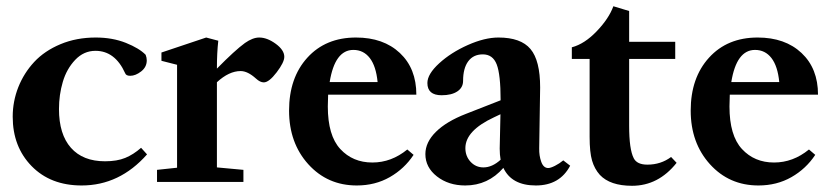

<svg xmlns="http://www.w3.org/2000/svg" viewBox="-20 -580 2634 612"><path d="M240.2 11.2Q141.1 11.2 80.8 -50.5Q20.5 -112.3 20.5 -208Q20.5 -256.8 38.3 -302Q56.2 -347.2 89.1 -382.6Q122.1 -418 172.9 -439.2Q223.6 -460.4 285.2 -460.4Q338.4 -460.4 381.1 -443.4Q423.8 -426.3 444.3 -405.3Q447.8 -396 447.8 -387.7Q447.8 -366.2 429.9 -352.3Q412.1 -338.4 395 -338.4Q381.8 -338.4 378.9 -346.7Q346.7 -418 284.2 -418Q247.1 -418 219.7 -389.2Q192.4 -360.4 180.2 -319.1Q168 -277.8 168 -232.4Q168 -151.9 206.1 -108.9Q244.1 -65.9 314.9 -65.9Q353 -65.9 379.2 -76.7Q405.3 -87.4 429.7 -108.9L448.7 -87.9Q361.3 11.2 240.2 11.2Z M480.5 0V-38.6L544.4 -45.4V-373.5L494.6 -386.2V-412.6L637.2 -460.4L675.8 -450.2Q671.4 -411.6 671.4 -362.3V-361.3Q729 -419.9 760.7 -442.9Q785.6 -460.4 806.2 -460.4Q831.5 -460.4 858.9 -440.4Q886.2 -420.4 886.2 -398.9Q886.2 -381.3 861.8 -349.4Q837.4 -317.4 820.8 -317.4Q809.1 -317.4 795.9 -329.6Q769.5 -353.5 747.1 -353.5Q710 -353.5 671.4 -317.9V-46.4L755.9 -38.6V0Z M1117.2 11.2Q1023.9 11.2 962.6 -56.6Q901.4 -124.5 901.4 -227.5Q901.4 -332 959.7 -396.2Q1018.1 -460.4 1114.7 -460.4Q1202.1 -460.4 1254.6 -411.1Q1307.1 -361.8 1307.1 -278.3H1025.9Q1024.9 -252.9 1024.9 -240.7Q1024.9 -147.9 1064.7 -105Q1104.5 -62 1167 -62Q1227.5 -62 1278.3 -103.5L1298.3 -86.4Q1269 -42 1222.4 -15.4Q1175.8 11.2 1117.2 11.2ZM1106.4 -420.9Q1047.4 -420.9 1030.8 -318.4H1183.6Q1178.7 -369.1 1158.7 -395Q1138.7 -420.9 1106.4 -420.9Z M1462.9 11.2Q1409.7 11.2 1372.8 -17.6Q1335.9 -46.4 1335.9 -88.9Q1335.9 -126.5 1369.4 -159.7Q1402.8 -192.9 1465.8 -217.3L1575.7 -260.3V-260.7Q1575.7 -342.8 1563.2 -374.8Q1550.8 -406.7 1519 -406.7Q1488.8 -406.7 1472.4 -384.5Q1456.1 -362.3 1456.1 -322.3Q1456.1 -300.8 1437.7 -288.6Q1419.4 -276.4 1387.7 -276.4Q1342.3 -276.4 1342.3 -315.4Q1342.3 -343.8 1379.9 -378.2Q1417.5 -412.6 1471.2 -436.5Q1524.9 -460.4 1568.8 -460.4Q1640.1 -460.4 1670.9 -423.8Q1701.7 -387.2 1701.7 -301.3Q1701.7 -299.3 1698.7 -107.4Q1698.2 -83.5 1705.3 -64Q1712.4 -44.4 1727.5 -44.4Q1734.9 -44.4 1749 -51.5Q1763.2 -58.6 1775.4 -68.8L1797.4 -51.8Q1764.2 11.2 1688 11.2Q1610.8 11.2 1584.5 -44.9Q1535.6 11.2 1462.9 11.2ZM1463.4 -107.9Q1463.4 -82 1480 -64.2Q1496.6 -46.4 1521 -46.4Q1548.8 -46.4 1575.7 -70.8Q1572.8 -86.9 1572.8 -106.4Q1574.7 -180.2 1575.2 -215.8L1554.7 -206.1Q1463.4 -163.6 1463.4 -107.9Z M1994.6 12.2Q1924.8 12.2 1892.1 -22.5Q1875 -41.5 1867.2 -68.1Q1859.4 -94.7 1859.4 -143.6V-392.1H1802.7V-429.2Q1843.3 -439.9 1882.1 -480.5Q1920.9 -521 1935.1 -560.1L1985.4 -544.9V-446.8H2132.3V-392.1H1985.4V-179.2Q1985.4 -104 2000 -75.7Q2010.3 -55.2 2043.5 -55.2Q2086.4 -55.2 2119.1 -79.6L2136.7 -61Q2078.6 12.2 1994.6 12.2Z M2397.5 11.2Q2304.2 11.2 2242.9 -56.6Q2181.6 -124.5 2181.6 -227.5Q2181.6 -332 2240 -396.2Q2298.3 -460.4 2395 -460.4Q2482.4 -460.4 2534.9 -411.1Q2587.4 -361.8 2587.4 -278.3H2306.2Q2305.2 -252.9 2305.2 -240.7Q2305.2 -147.9 2345 -105Q2384.8 -62 2447.3 -62Q2507.8 -62 2558.6 -103.5L2578.6 -86.4Q2549.3 -42 2502.7 -15.4Q2456.1 11.2 2397.5 11.2ZM2386.7 -420.9Q2327.6 -420.9 2311 -318.4H2463.9Q2459 -369.1 2439 -395Q2418.9 -420.9 2386.7 -420.9Z"/></svg>

Font: Elstob 8pt
Style: Bold
Weight: 700
Designer: Peter S. Baker
Version: Version 1.015